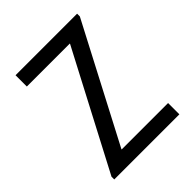

<svg xmlns="http://www.w3.org/2000/svg" viewBox="-201 -842 963 963"><g transform="rotate(-45 281.0 -360.0)"><path d="M49.8 0V-19.5L374 -637.7V-639.6H69.3V-719.7H505.9V-700.2L182.6 -82V-80.1H511.7V0Z"/></g></svg>

Font: Reddit Mono
Style: Regular
Weight: 400
Monospace: yes
Designer: Stephen Hutchings
Foundry: Reddit
Version: Version 1.014; ttfautohint (v1.8.4.7-5d5b)